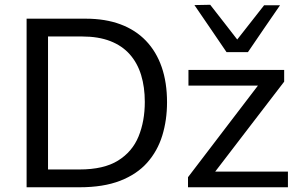

<svg xmlns="http://www.w3.org/2000/svg" viewBox="-20 -792 1273 812"><path d="M92.5 0Q92.5 -59.5 92.5 -114.6Q92.5 -169.7 92.5 -235.5V-474.7Q92.5 -541.9 92.5 -597.6Q92.5 -653.3 92.5 -713Q137.3 -713 178.5 -713Q219.6 -713 260.1 -713Q300.5 -713 342.8 -713Q425.4 -713 489.3 -689.2Q553.3 -665.4 597.2 -619.6Q641.1 -573.8 663.8 -508.4Q686.4 -442.9 686.4 -359.5Q686.4 -284 666.3 -218.7Q646.3 -153.5 602.7 -104.3Q559.2 -55.2 488.4 -27.6Q417.6 0 316.1 0Q273.1 0 236.6 0Q200.1 0 165.4 0Q130.6 0 92.5 0ZM183.1 -75.3H316.5Q418.6 -75.3 479 -112.7Q539.4 -150.1 565.9 -214.8Q592.4 -279.5 592.4 -361Q592.4 -423.7 576.8 -474.7Q561.2 -525.7 528.8 -562.2Q496.5 -598.7 446.4 -618.2Q396.2 -637.7 327.4 -637.7H183.1Q183.1 -594.5 183.1 -551.7Q183.1 -508.9 183.1 -457.8V-253.1Q183.1 -202.9 183.1 -160.4Q183.1 -118 183.1 -75.3ZM775.1 0V-42.6Q817.4 -98 858 -151.2Q898.7 -204.3 934.5 -251.5L1093.7 -459.9L1105.5 -430H996Q969 -430 931.9 -430Q894.7 -430 854 -430Q813.4 -430 777 -430V-496.2H1181.8V-446.6Q1162.4 -421.3 1136.8 -388Q1111.1 -354.6 1083.8 -318.9Q1056.4 -283.2 1031.6 -250.9L873.6 -44.7L864.6 -66.2H985.3Q1012.6 -66.2 1049.4 -66.2Q1086.2 -66.2 1125.2 -66.2Q1164.2 -66.2 1197.7 -66.2V0ZM938 -571.6Q904.1 -621.6 870.2 -671.2Q836.4 -720.9 802.3 -770.5L869 -771.8Q900.8 -731.4 931.8 -691.3Q962.7 -651.3 994.4 -610.5H972Q1003.9 -651.2 1034.8 -690.5Q1065.7 -729.9 1097 -769.8H1164.3Q1130.6 -720.9 1096.5 -671.2Q1062.5 -621.6 1028.6 -571.6Z"/></svg>

Font: Commissioner Thin
Style: Regular
Weight: 100
Designer: Kostas Bartsokas
Foundry: Kostas Bartsokas
Version: Version 1.001;gftools[0.9.23]